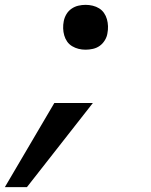

<svg xmlns="http://www.w3.org/2000/svg" viewBox="-54 -562 624 792"><path d="M-34 210 170 -137H329L57 210ZM299 -357Q284 -357 270 -360.5Q256 -364 243.5 -371.5Q231 -379 223 -390.5Q215 -402 211 -416Q207 -430 206.5 -445Q206 -460 209 -475Q212 -490 220 -503.5Q228 -517 241 -526Q254 -535 269 -538.5Q284 -542 299 -542Q314 -542 328.5 -538.5Q343 -535 355 -527.5Q367 -520 375 -508.5Q383 -497 387 -483Q391 -469 391.5 -454Q392 -439 389 -424Q387 -410 378.5 -396Q370 -382 357.5 -373Q345 -364 329.5 -360.5Q314 -357 299 -357Z"/></svg>

Font: Lode Dark Term
Style: Bold Italic
Weight: 700
Italic angle: -11°
Monospace: yes
Designer: Belleve Invis
Foundry: Belleve Invis
Version: Version 29.2.0